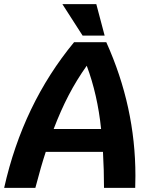

<svg xmlns="http://www.w3.org/2000/svg" viewBox="-62 -903 742 923"><path d="M589 -58Q589 -19 588 0H438Q438 -85 433 -173H158Q136 -107 108 0H-42Q48 -402 294 -700H449Q589 -390 589 -58ZM424 -283Q407 -448 355 -587Q306 -518 268 -445Q230 -372 196 -283ZM238 -883H401L441 -732H335Z"/></svg>

Font: Krub
Style: Bold Italic
Weight: 700
Italic angle: -8°
Designer: Ekaluck Peanpanawate
Foundry: Cadson Demak Co.,Ltd.
Version: Version 1.000; ttfautohint (v1.6)